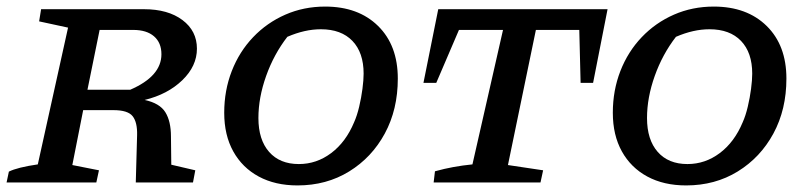

<svg xmlns="http://www.w3.org/2000/svg" viewBox="-25 -555 2459 584"><path d="M-5 0 2 -33Q28 -46 90 -55L182 -471L94 -490L100 -527H413Q486 -527 530 -494Q574 -461 574 -407Q574 -354 529.5 -311Q485 -268 415 -251Q461 -241 478 -213.5Q495 -186 495 -140L496 -54L569 -37L562 0H388L392 -144Q393 -183 378.5 -201.5Q364 -220 320 -220H228L195 -53L276 -37L268 0ZM380 -464H278L241 -282H371Q466 -323 466 -390Q466 -425 443.5 -444.5Q421 -464 380 -464Z M880 9Q812 9 762 -18Q712 -45 684.5 -94.5Q657 -144 657 -212Q657 -280 680 -339Q703 -398 745 -442Q787 -486 843 -510.5Q899 -535 964 -535Q1065 -535 1125 -476Q1185 -417 1185 -316Q1185 -222 1145.5 -149Q1106 -76 1037 -33.5Q968 9 880 9ZM884 -56Q938 -56 982.5 -89.5Q1027 -123 1052 -183Q1061 -203 1067.5 -230.5Q1074 -258 1077.5 -285Q1081 -312 1081 -331Q1081 -395 1047 -430.5Q1013 -466 951 -466Q902 -466 849 -443Q808 -390 784.5 -324Q761 -258 761 -196Q761 -130 793.5 -93Q826 -56 884 -56Z M1823 -527 1779 -303H1741L1737 -464H1605L1520 -53L1627 -37L1619 0H1294L1298 -34Q1327 -42 1354.5 -47Q1382 -52 1412 -55L1505 -464H1371L1302 -303H1263L1308 -527Z M2062 9Q1994 9 1944 -18Q1894 -45 1866.5 -94.5Q1839 -144 1839 -212Q1839 -280 1862 -339Q1885 -398 1927 -442Q1969 -486 2025 -510.5Q2081 -535 2146 -535Q2247 -535 2307 -476Q2367 -417 2367 -316Q2367 -222 2327.5 -149Q2288 -76 2219 -33.5Q2150 9 2062 9ZM2066 -56Q2120 -56 2164.5 -89.5Q2209 -123 2234 -183Q2243 -203 2249.5 -230.5Q2256 -258 2259.5 -285Q2263 -312 2263 -331Q2263 -395 2229 -430.5Q2195 -466 2133 -466Q2084 -466 2031 -443Q1990 -390 1966.5 -324Q1943 -258 1943 -196Q1943 -130 1975.5 -93Q2008 -56 2066 -56Z"/></svg>

Font: Piazzolla SC Medium
Style: Italic
Weight: 500
Italic angle: -11.3°
Designer: Juan Pablo del Peral
Foundry: Huerta Tipografica
Version: Version 1.330